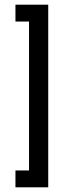

<svg xmlns="http://www.w3.org/2000/svg" viewBox="-20 -760 310 820"><path d="M46 40V-32H104V-668H46V-740H186V40Z"/></svg>

Font: Raleway Medium
Style: Regular
Weight: 500
Designer: Matt McInerney, Pablo Impallari, Rodrigo Fuenzalida
Foundry: Matt McInerney, Pablo Impallari, Rodrigo Fuenzalida
Version: Version 4.026